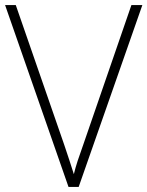

<svg xmlns="http://www.w3.org/2000/svg" viewBox="-20 -734 579 754"><path d="M539 -714 289 0H249L0 -714H42L232 -166Q243 -134 252.5 -104.5Q262 -75 270 -50Q276 -75 285 -102.5Q294 -130 307 -166L496 -714Z"/></svg>

Font: Noto Sans Disp ExtLt
Style: Regular
Weight: 200
Designer: Monotype Design Team
Foundry: Monotype Imaging Inc.
Version: Version 2.000;GOOG;noto-source:20170915:90ef993387c0